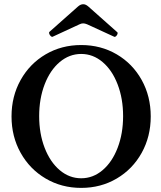

<svg xmlns="http://www.w3.org/2000/svg" viewBox="-20 -893 777 926"><path d="M35.6 -331.5Q35.6 -428.7 79.6 -507.3Q123.5 -585.9 200.2 -630.9Q276.9 -675.8 371.6 -675.8Q466.3 -675.8 543 -630.9Q619.6 -585.9 663.3 -507.3Q707 -428.7 707 -331.5Q707 -234.4 663.3 -155.8Q619.6 -77.1 543 -32Q466.3 13.2 371.6 13.2Q276.9 13.2 200.2 -32Q123.5 -77.1 79.6 -155.8Q35.6 -234.4 35.6 -331.5ZM573.7 -333Q573.7 -417.3 547.3 -486Q521 -554.7 474.8 -593.7Q428.7 -632.8 371.6 -632.8Q314.5 -632.8 268.1 -593.8Q221.7 -554.7 195.3 -486Q168.9 -417.3 168.9 -332.9Q168.9 -248.5 195.4 -179.9Q221.9 -111.3 268.2 -72.2Q314.5 -33.2 371.6 -33.2Q428.7 -33.2 474.8 -72.3Q521 -111.4 547.3 -180Q573.7 -248.7 573.7 -333ZM218.8 -739.7 356.4 -861.8Q368.7 -872.6 381.3 -872.6Q387.7 -872.6 393.6 -869.9Q399.4 -867.2 405.8 -861.8L545.4 -737.8Q548.8 -734.9 546.6 -728.8Q544.4 -722.7 539.6 -718.3Q534.7 -713.9 530.8 -715.8L399.9 -775.9Q389.2 -780.3 381.3 -780.3Q372.6 -780.3 363.8 -775.9L233.9 -715.8Q230 -713.9 224.9 -718.8Q219.7 -723.6 217.5 -730.2Q215.3 -736.8 218.8 -739.7Z"/></svg>

Font: Junicode Two Beta VF
Style: Regular
Weight: 400
Designer: Peter S. Baker
Foundry: Briery Creek Software
Version: Version 1.031 beta; ttfautohint (v1.8.1.43-b0c9)